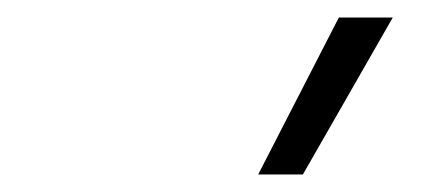

<svg xmlns="http://www.w3.org/2000/svg" viewBox="-20 -828 511 219"><path d="M274.5 -629 366.5 -808H428L325.5 -629Z"/></svg>

Font: Encode Sans SemiCondensed SemiCondensed Light
Style: Regular
Weight: 300
Width: 4
Designer: Multiple Designers
Foundry: Impallari Type
Version: Version 3.000; ttfautohint (v1.8.3) -l 8 -r 50 -G 200 -x 14 